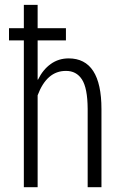

<svg xmlns="http://www.w3.org/2000/svg" viewBox="-20 -782 507 802"><path d="M266.6 -538.1Q403.8 -538.1 403.8 -326.2V0H346.2V-327.1Q345.7 -414.1 322.3 -450.2Q298.8 -486.3 254.9 -485.8Q175.3 -485.8 137.2 -383.8V0H79.6V-613.3H17.6V-664.1H79.6V-761.7H137.2V-664.1H255.4V-613.3H137.2V-449.7L138.7 -449.2Q159.2 -491.2 191.9 -514.6Q224.6 -538.1 266.6 -538.1Z"/></svg>

Font: RobotoCondensed-Light
Style: Light
Weight: 300
Designer: Google
Version: Version 1.200311; 2013